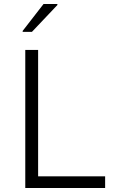

<svg xmlns="http://www.w3.org/2000/svg" viewBox="-20 -937 577 957"><path d="M106 0V-688H170V-58H504V0ZM93 -778V-783L197 -917H266V-912L139 -778Z"/></svg>

Font: Saira Light
Style: Regular
Weight: 300
Designer: Hector Gatti with collaboration of the Omnibus-Type team
Foundry: Omnibus-Type
Version: Version 1.100; ttfautohint (v1.8.3)